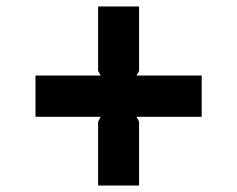

<svg xmlns="http://www.w3.org/2000/svg" viewBox="-20 -703 735 595"><path d="M605 -341H403L411 -326V-128H284V-326L292 -341H90V-469H292L284 -483V-683H411V-483L403 -469H605Z"/></svg>

Font: TypoPRO Sinkin Sans
Style: 600 SemiBold
Weight: 600
Designer: Keith Bates
Foundry: K-Type
Version: Sinkin Sans (version 1.0)  by Keith Bates   •   © 2014   www